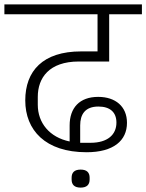

<svg xmlns="http://www.w3.org/2000/svg" viewBox="-40 -718 666 874"><path d="M327 136C356 136 368 122 368 99V91C368 68 356 54 327 54C298 54 286 68 286 91V99C286 122 298 136 327 136ZM354 -25C477 -25 538 -78 538 -159C538 -233 486 -277 407 -277C322 -277 277 -227 277 -147V-74C185 -93 132 -159 132 -241V-277C132 -363 183 -438 319 -438H457V-653H606V-698H-20V-653H404V-484H329C155 -484 75 -395 75 -261C75 -126 166 -25 354 -25ZM372 -68H325V-147C325 -197 347 -233 408 -233C461 -233 490 -207 490 -160C490 -105 450 -68 372 -68Z"/></svg>

Font: IBM Plex Devanagari Light
Style: Regular
Weight: 300
Designer: Mike Abbink, Paul van der Laan, Pieter van Rosmalen, Erin McLaughlin
Foundry: Bold Monday
Version: Version 1.0